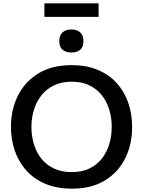

<svg xmlns="http://www.w3.org/2000/svg" viewBox="-20 -1116 856 1148"><path d="M411.5 12Q318.5 12 249.8 -17.5Q181 -47 135.8 -98.5Q90.5 -150 68 -216.5Q45.5 -283 45.5 -357Q45.5 -460.5 87.2 -544.2Q129 -628 209.8 -677.2Q290.5 -726.5 408 -726.5Q497 -726.5 564.8 -698Q632.5 -669.5 678.2 -618.8Q724 -568 747 -501Q770 -434 770 -357Q770 -251.5 728 -168Q686 -84.5 605.8 -36.2Q525.5 12 411.5 12ZM409 -87Q470.5 -87 515.5 -109Q560.5 -131 590 -169Q619.5 -207 633.8 -255.5Q648 -304 648 -357Q648 -414 632.5 -463Q617 -512 586.8 -549Q556.5 -586 512 -606.8Q467.5 -627.5 409 -627.5Q348.5 -627.5 303.5 -606Q258.5 -584.5 228.2 -546.5Q198 -508.5 183 -460Q168 -411.5 168 -357Q168 -303 182.5 -254.5Q197 -206 226.8 -168.2Q256.5 -130.5 302 -108.8Q347.5 -87 409 -87ZM406 -802Q374 -802 354.2 -818.5Q334.5 -835 334.5 -871Q334.5 -905 354.2 -922.5Q374 -940 407 -940Q440.5 -940 459.8 -921.8Q479 -903.5 479 -871Q479 -835 459.5 -818.5Q440 -802 406 -802ZM245.5 -1015V-1096Q282 -1096 322.8 -1096Q363.5 -1096 407.5 -1096Q452 -1096 492.5 -1096Q533 -1096 569.5 -1096V-1015Q533 -1015 492.5 -1015Q452 -1015 407.5 -1015Q363.5 -1015 322.8 -1015Q282 -1015 245.5 -1015Z"/></svg>

Font: Commissioner Thin Medium
Style: Regular
Weight: 500
Version: Version 1.000